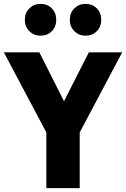

<svg xmlns="http://www.w3.org/2000/svg" viewBox="-25 -970 650 990"><path d="M214 0V-287L-5 -700H178L305 -448L433 -700H605L386 -287V0ZM184 -786Q150 -786 126.5 -809Q103 -832 103 -868Q103 -904 126.5 -927Q150 -950 184 -950Q219 -950 242 -927Q265 -904 265 -868Q265 -832 242 -809Q219 -786 184 -786ZM416 -786Q382 -786 358.5 -809Q335 -832 335 -868Q335 -904 358.5 -927Q382 -950 416 -950Q451 -950 474 -927Q497 -904 497 -868Q497 -832 474 -809Q451 -786 416 -786Z"/></svg>

Font: Red Hat Mono VF Light
Style: Regular
Weight: 300
Monospace: yes
Designer: Pentagram, MCKL
Foundry: Pentagram, MCKL
Version: Version 1.023